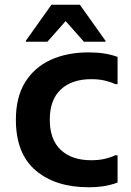

<svg xmlns="http://www.w3.org/2000/svg" viewBox="-20 -780 554 810"><path d="M47 -275Q47 -370 86 -433Q125 -496 194 -527.5Q263 -559 354 -559Q425 -559 476 -540V-425H466Q448 -434 422.5 -440Q397 -446 365 -446Q283 -446 236.5 -402.5Q190 -359 190 -275Q190 -191 236.5 -147.5Q283 -104 365 -104Q397 -104 422.5 -110Q448 -116 466 -125H476V-10Q425 10 354 10Q214 10 130.5 -61Q47 -132 47 -275ZM89 -604V-608L197 -760H317L425 -608V-604H334L257 -691L180 -604Z"/></svg>

Font: Kufam SemiBold
Style: Regular
Weight: 600
Designer: Wael Morcos, Artur Schmal
Foundry: Original Type
Version: Version 1.300; ttfautohint (v1.8.3)